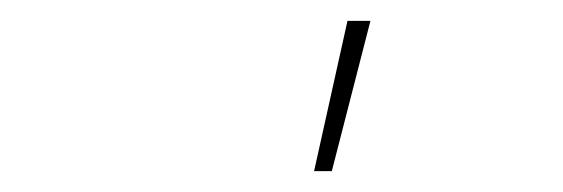

<svg xmlns="http://www.w3.org/2000/svg" viewBox="-20 -764 540 184"><path d="M281 -600 313 -744H335L298 -600Z"/></svg>

Font: Iosevka Term Curly Thin
Style: Italic
Weight: 100
Italic angle: -9°
Designer: Belleve Invis
Foundry: Belleve Invis
Version: Version 32.3.0